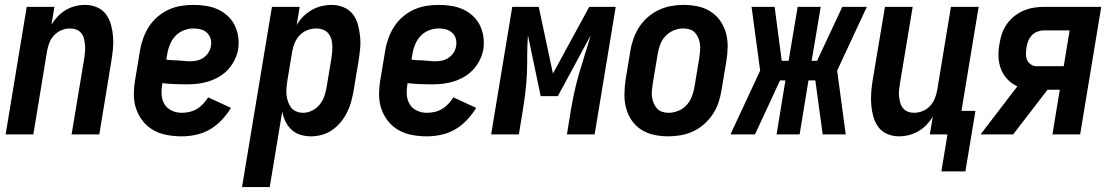

<svg xmlns="http://www.w3.org/2000/svg" viewBox="-20 -548 4540 783"><path d="M3 0 89 -520H202L190 -448Q201 -466 216 -481.5Q231 -497 249 -507.5Q267 -518 287 -523Q307 -528 327 -528Q352 -528 375 -518.5Q398 -509 412 -490Q426 -471 432.5 -447.5Q439 -424 441 -399Q443 -374 440.5 -348.5Q438 -323 434 -298L385 0H272L324 -313Q326 -327 327 -340Q328 -353 326.5 -366Q325 -379 322 -391.5Q319 -404 311 -413.5Q303 -423 291 -427.5Q279 -432 265 -432Q248 -432 231 -425Q214 -418 201 -404.5Q188 -391 181.5 -374Q175 -357 172 -340L116 0Z M721 8Q690 8 660.5 2.5Q631 -3 606 -17Q581 -31 563 -53.5Q545 -76 535.5 -103.5Q526 -131 526 -161.5Q526 -192 531 -222L551 -342Q555 -367 564 -392Q573 -417 587.5 -439.5Q602 -462 623 -480Q644 -498 668.5 -509Q693 -520 718.5 -524Q744 -528 769 -528Q795 -528 820.5 -524Q846 -520 868 -510Q890 -500 908.5 -483Q927 -466 937.5 -444Q948 -422 951.5 -397Q955 -372 951 -346Q947 -324 936.5 -303Q926 -282 910 -264.5Q894 -247 873.5 -235Q853 -223 830.5 -216Q808 -209 786 -206.5Q764 -204 742 -204Q716 -204 691.5 -205Q667 -206 642 -209V-207Q638 -185 639 -163Q640 -141 650.5 -123.5Q661 -106 680 -97Q699 -88 721 -88Q737 -88 752.5 -91.5Q768 -95 782.5 -103.5Q797 -112 808.5 -124.5Q820 -137 829 -151L922 -108Q906 -82 884.5 -59Q863 -36 836.5 -20.5Q810 -5 780 1.5Q750 8 721 8ZM755 -298Q769 -298 783 -301Q797 -304 809.5 -312.5Q822 -321 830 -333.5Q838 -346 840 -360Q843 -375 839 -389.5Q835 -404 824.5 -414Q814 -424 799.5 -428Q785 -432 770 -432Q750 -432 730 -424.5Q710 -417 695.5 -401.5Q681 -386 673 -366.5Q665 -347 662 -327L658 -305Q670 -303 682.5 -302.5Q695 -302 707 -301.5Q719 -301 731 -299.5Q743 -298 755 -298Z M967 215 1089 -520H1202L1190 -446Q1201 -465 1216.5 -480.5Q1232 -496 1251 -507Q1270 -518 1291 -523Q1312 -528 1332 -528Q1358 -528 1381 -518.5Q1404 -509 1418.5 -490.5Q1433 -472 1439.5 -448Q1446 -424 1448.5 -399.5Q1451 -375 1448.5 -349Q1446 -323 1442 -298L1422 -178Q1418 -155 1412 -133Q1406 -111 1395.5 -90Q1385 -69 1370 -50.5Q1355 -32 1335 -18Q1315 -4 1292.5 2Q1270 8 1248 8Q1225 8 1204.5 1.5Q1184 -5 1168.5 -19.5Q1153 -34 1144 -53Q1135 -72 1131 -93L1080 215ZM1216 -88Q1235 -88 1253 -97Q1271 -106 1284 -122Q1297 -138 1303 -156.5Q1309 -175 1312 -193L1332 -313Q1334 -327 1335 -340.5Q1336 -354 1335 -367Q1334 -380 1330 -392Q1326 -404 1317.5 -413.5Q1309 -423 1296.5 -427.5Q1284 -432 1271 -432Q1253 -432 1235 -425.5Q1217 -419 1203.5 -405.5Q1190 -392 1182.5 -374.5Q1175 -357 1172 -340L1152 -220Q1150 -205 1148.5 -190Q1147 -175 1148.5 -161Q1150 -147 1154.5 -133.5Q1159 -120 1167 -109.5Q1175 -99 1188.5 -93.5Q1202 -88 1216 -88Z M1721 8Q1690 8 1660.5 2.5Q1631 -3 1606 -17Q1581 -31 1563 -53.5Q1545 -76 1535.5 -103.5Q1526 -131 1526 -161.5Q1526 -192 1531 -222L1551 -342Q1555 -367 1564 -392Q1573 -417 1587.5 -439.5Q1602 -462 1623 -480Q1644 -498 1668.5 -509Q1693 -520 1718.5 -524Q1744 -528 1769 -528Q1795 -528 1820.5 -524Q1846 -520 1868 -510Q1890 -500 1908.5 -483Q1927 -466 1937.5 -444Q1948 -422 1951.5 -397Q1955 -372 1951 -346Q1947 -324 1936.5 -303Q1926 -282 1910 -264.5Q1894 -247 1873.5 -235Q1853 -223 1830.5 -216Q1808 -209 1786 -206.5Q1764 -204 1742 -204Q1716 -204 1691.5 -205Q1667 -206 1642 -209V-207Q1638 -185 1639 -163Q1640 -141 1650.5 -123.5Q1661 -106 1680 -97Q1699 -88 1721 -88Q1737 -88 1752.5 -91.5Q1768 -95 1782.5 -103.5Q1797 -112 1808.5 -124.5Q1820 -137 1829 -151L1922 -108Q1906 -82 1884.5 -59Q1863 -36 1836.5 -20.5Q1810 -5 1780 1.5Q1750 8 1721 8ZM1755 -298Q1769 -298 1783 -301Q1797 -304 1809.5 -312.5Q1822 -321 1830 -333.5Q1838 -346 1840 -360Q1843 -375 1839 -389.5Q1835 -404 1824.5 -414Q1814 -424 1799.5 -428Q1785 -432 1770 -432Q1750 -432 1730 -424.5Q1710 -417 1695.5 -401.5Q1681 -386 1673 -366.5Q1665 -347 1662 -327L1658 -305Q1670 -303 1682.5 -302.5Q1695 -302 1707 -301.5Q1719 -301 1731 -299.5Q1743 -298 1755 -298Z M1983 0 2069 -520H2177L2235 -248L2383 -520H2491L2405 0H2292L2309 -104Q2317 -152 2328.5 -199.5Q2340 -247 2356 -295L2366 -329Q2372 -348 2378 -367Q2384 -386 2389 -404L2255 -156H2185L2133 -404Q2132 -386 2131 -367Q2130 -348 2130 -329V-295Q2130 -247 2125.5 -199.5Q2121 -152 2113 -104L2096 0Z M2706 8Q2676 8 2647.5 2Q2619 -4 2595.5 -19Q2572 -34 2556.5 -56.5Q2541 -79 2533.5 -106.5Q2526 -134 2526.5 -163.5Q2527 -193 2531 -222L2551 -342Q2555 -367 2564 -392Q2573 -417 2587.5 -439Q2602 -461 2623 -479Q2644 -497 2668 -508Q2692 -519 2717 -523.5Q2742 -528 2767 -528Q2797 -528 2825.5 -522Q2854 -516 2877.5 -501Q2901 -486 2917 -463.5Q2933 -441 2940.5 -413.5Q2948 -386 2947.5 -356.5Q2947 -327 2942 -298L2922 -178Q2918 -153 2909.5 -128Q2901 -103 2886 -81Q2871 -59 2850.5 -41Q2830 -23 2806 -12Q2782 -1 2756.5 3.5Q2731 8 2706 8ZM2707 -88Q2726 -88 2746 -96Q2766 -104 2780 -119.5Q2794 -135 2801.5 -154.5Q2809 -174 2812 -193L2832 -313Q2834 -327 2835 -341Q2836 -355 2834.5 -368Q2833 -381 2828 -393Q2823 -405 2814.5 -414.5Q2806 -424 2793 -428Q2780 -432 2766 -432Q2747 -432 2727.5 -424Q2708 -416 2693.5 -400.5Q2679 -385 2672 -365.5Q2665 -346 2662 -327L2642 -207Q2640 -193 2638.5 -179Q2637 -165 2639 -152Q2641 -139 2646 -127Q2651 -115 2659.5 -105.5Q2668 -96 2680.5 -92Q2693 -88 2707 -88Z M3429 0H3335L3305 -220H3277L3241 0H3147L3183 -220H3161L3059 0H2959L3080 -260L3045 -520H3139L3168 -300H3196L3233 -520H3327L3290 -300H3312L3415 -520H3515L3394 -260Z M3819 151 3844 0H3772L3784 -72Q3773 -54 3758 -38.5Q3743 -23 3724.5 -12.5Q3706 -2 3686 3Q3666 8 3646 8Q3621 8 3598.5 -1.5Q3576 -11 3562 -30Q3548 -49 3541.5 -72.5Q3535 -96 3533 -121Q3531 -146 3533 -171.5Q3535 -197 3539 -222L3589 -520H3702L3650 -207Q3648 -193 3646.5 -180Q3645 -167 3646.5 -154Q3648 -141 3651.5 -128.5Q3655 -116 3663 -106.5Q3671 -97 3682.5 -92.5Q3694 -88 3708 -88Q3725 -88 3742.5 -95Q3760 -102 3772.5 -115.5Q3785 -129 3792 -146Q3799 -163 3802 -180L3858 -520H3971L3901 -96H3958L3917 151Z M3979 0 4129 -196Q4106 -206 4088.5 -224.5Q4071 -243 4062 -266.5Q4053 -290 4052 -316.5Q4051 -343 4056 -369Q4059 -390 4066 -410.5Q4073 -431 4085.5 -449Q4098 -467 4116 -481.5Q4134 -496 4154 -504.5Q4174 -513 4195 -516.5Q4216 -520 4237 -520H4471L4385 0H4272L4302 -182H4252L4168 -73L4112 0ZM4208 -278H4318L4342 -424H4237Q4224 -424 4210.5 -419Q4197 -414 4187.5 -403.5Q4178 -393 4173 -380Q4168 -367 4166 -354Q4164 -341 4164 -327.5Q4164 -314 4169 -303Q4174 -292 4184.5 -285Q4195 -278 4208 -278Z"/></svg>

Font: Iosevka SS18
Style: Bold Italic
Weight: 700
Italic angle: -9°
Monospace: yes
Designer: Belleve Invis
Foundry: Belleve Invis
Version: Version 25.1.1; ttfautohint (v1.8.4)